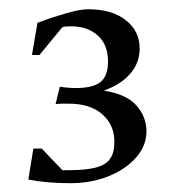

<svg xmlns="http://www.w3.org/2000/svg" viewBox="-20 -716 377 423"><path d="M135 -312.4Q109.1 -312.4 86 -314.4Q62.9 -316.4 42.4 -320.4L53.5 -388.6H72.1L117.4 -341.1H131.7Q169.6 -341.1 191.6 -347Q213.5 -352.9 222.7 -366.4Q232 -379.8 232 -403.4Q232 -440.8 205.4 -464.2Q178.9 -487.6 131.6 -487.6Q125.2 -487.6 118 -487.6Q110.8 -487.6 102.4 -486.6L111.9 -525Q117.9 -523.8 128.8 -522.9Q139.7 -522 146.7 -522Q184.4 -522 201.2 -535.2Q218 -548.5 218 -579.9Q218 -617.8 195.3 -637.9Q172.6 -658 137.6 -658Q132.6 -658 126.5 -657.7Q120.4 -657.4 117 -655.6L66.9 -594.9H50.4L62.6 -665.8Q91.9 -676.9 123.7 -686.2Q155.4 -695.6 174.1 -695.6Q226.5 -695.6 257.1 -671.6Q287.7 -647.6 287.7 -609.1Q287.7 -578.1 267.4 -554.2Q247.2 -530.2 208.9 -516.4Q259.6 -508.2 281.1 -483Q302.7 -457.9 302.7 -426.7Q302.7 -395.1 280 -369.2Q257.4 -343.2 219.3 -327.8Q181.3 -312.4 135 -312.4Z"/></svg>

Font: Ancizar Serif Light
Style: Regular
Weight: 300
Designer: Cesar Puertas, Viviana Monsalve, Julian Moncada, Julian Prieto, Jose Castro, Felipe Aragon, Mariel Hernandez, Sara Alarc
Version: Version 8.100